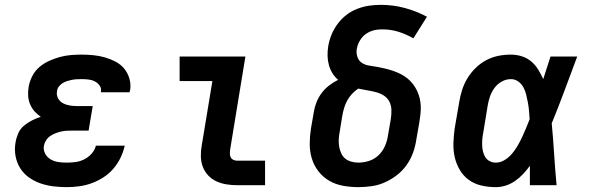

<svg xmlns="http://www.w3.org/2000/svg" viewBox="-20 -763 2440 791"><path d="M255 8Q227 8 199 4.5Q171 1 145.5 -8Q120 -17 98.5 -32.5Q77 -48 63 -70.5Q49 -93 44 -120.5Q39 -148 44 -176Q47 -195 55 -213.5Q63 -232 78.5 -245Q94 -258 112 -267Q130 -276 148 -282Q134 -291 122.5 -304Q111 -317 104 -333.5Q97 -350 96 -368.5Q95 -387 98 -405Q102 -428 113 -449.5Q124 -471 142 -486.5Q160 -502 182 -512Q204 -522 226 -528Q248 -534 270.5 -536Q293 -538 316 -538Q341 -538 365.5 -535.5Q390 -533 412.5 -526.5Q435 -520 456 -509Q477 -498 491.5 -480.5Q506 -463 513 -439.5Q520 -416 516 -391Q515 -389 514.5 -387Q514 -385 514 -383H395Q395 -384 395.5 -384.5Q396 -385 396 -386Q398 -400 390 -411Q382 -422 370 -428Q358 -434 344 -435.5Q330 -437 316 -437Q306 -437 296 -436.5Q286 -436 276 -434Q266 -432 256.5 -429Q247 -426 238 -420.5Q229 -415 222.5 -406.5Q216 -398 215 -388Q212 -372 219 -358.5Q226 -345 239 -338Q252 -331 267 -328.5Q282 -326 298 -326H362L345 -225H281Q269 -225 257 -224.5Q245 -224 233.5 -221.5Q222 -219 210 -214.5Q198 -210 187.5 -203Q177 -196 170 -185Q163 -174 161 -163Q158 -145 166 -130Q174 -115 188.5 -106.5Q203 -98 220 -95.5Q237 -93 255 -93Q273 -93 291.5 -95.5Q310 -98 327 -106.5Q344 -115 357.5 -130Q371 -145 375 -163H494Q488 -137 476.5 -113Q465 -89 447 -68Q429 -47 405.5 -32Q382 -17 357 -8Q332 1 306 4.5Q280 8 255 8Z M957 0Q935 0 913 -3.5Q891 -7 871.5 -16Q852 -25 837.5 -40.5Q823 -56 815.5 -76Q808 -96 807.5 -118.5Q807 -141 811 -163L855 -429H720V-530H991L928 -146Q927 -138 927 -130Q927 -122 930.5 -115Q934 -108 941.5 -104.5Q949 -101 957 -101H1072V0Z M1456 8Q1425 8 1394 2.5Q1363 -3 1337 -18Q1311 -33 1292.5 -56.5Q1274 -80 1265 -109Q1256 -138 1256 -169.5Q1256 -201 1261 -233L1273 -302Q1276 -322 1284 -342Q1292 -362 1305 -379.5Q1318 -397 1335.5 -410.5Q1353 -424 1373 -434Q1359 -446 1349.5 -461.5Q1340 -477 1335 -495Q1330 -513 1329.5 -532.5Q1329 -552 1332 -571Q1336 -596 1345.5 -619.5Q1355 -643 1370.5 -664Q1386 -685 1406.5 -701Q1427 -717 1451.5 -726.5Q1476 -736 1500 -739.5Q1524 -743 1549 -743Q1600 -743 1648 -730Q1696 -717 1739 -694L1683 -605Q1654 -622 1622 -632Q1590 -642 1555 -642Q1544 -642 1532 -640.5Q1520 -639 1508.5 -634.5Q1497 -630 1487 -623Q1477 -616 1469.5 -606Q1462 -596 1457 -585Q1452 -574 1450 -562Q1447 -545 1452.5 -528.5Q1458 -512 1471.5 -503.5Q1485 -495 1502.5 -492.5Q1520 -490 1536.5 -487Q1553 -484 1569 -480Q1585 -476 1601 -470.5Q1617 -465 1631.5 -457.5Q1646 -450 1658.5 -440Q1671 -430 1681 -417Q1691 -404 1698 -389.5Q1705 -375 1709 -358.5Q1713 -342 1713.5 -325Q1714 -308 1712 -290.5Q1710 -273 1707 -256L1695 -187Q1691 -160 1681.5 -133.5Q1672 -107 1655 -83Q1638 -59 1614.5 -41Q1591 -23 1565 -11.5Q1539 0 1511 4Q1483 8 1456 8ZM1456 -93Q1478 -93 1500 -100Q1522 -107 1539 -123Q1556 -139 1565.5 -160.5Q1575 -182 1578 -203L1590 -272Q1593 -291 1592.5 -310Q1592 -329 1584 -344.5Q1576 -360 1561 -369.5Q1546 -379 1528.5 -383.5Q1511 -388 1492.5 -391Q1474 -394 1456 -398Q1442 -389 1430 -376Q1418 -363 1410 -348Q1402 -333 1397.5 -317.5Q1393 -302 1390 -285L1379 -217Q1376 -202 1375.5 -187Q1375 -172 1377.5 -158Q1380 -144 1386 -131Q1392 -118 1402.5 -109.5Q1413 -101 1427.5 -97Q1442 -93 1456 -93Z M2022 8Q1993 8 1964 1.5Q1935 -5 1912 -21.5Q1889 -38 1874.5 -62.5Q1860 -87 1853.5 -115Q1847 -143 1848 -173Q1849 -203 1853 -233L1872 -343Q1876 -368 1884 -393Q1892 -418 1906 -441Q1920 -464 1940 -483.5Q1960 -503 1984 -515.5Q2008 -528 2033.5 -533Q2059 -538 2085 -538Q2108 -538 2130 -531Q2152 -524 2169 -509.5Q2186 -495 2197.5 -476Q2209 -457 2218 -437Q2225 -460 2233 -483.5Q2241 -507 2248 -530H2358Q2332 -461 2306.5 -392Q2281 -323 2253 -255Q2259 -191 2263 -127.5Q2267 -64 2273 0H2163Q2163 -20 2163 -40Q2163 -60 2163 -80Q2150 -62 2135 -46Q2120 -30 2102 -17.5Q2084 -5 2063.5 1.5Q2043 8 2022 8ZM2022 -93Q2042 -93 2059.5 -104Q2077 -115 2090 -130.5Q2103 -146 2113 -163.5Q2123 -181 2131.5 -199Q2140 -217 2147.5 -235.5Q2155 -254 2162 -272Q2161 -289 2159.5 -306Q2158 -323 2155 -339.5Q2152 -356 2148 -372.5Q2144 -389 2136.5 -403Q2129 -417 2115.5 -427Q2102 -437 2085 -437Q2065 -437 2047 -427Q2029 -417 2017 -400.5Q2005 -384 1998.5 -365Q1992 -346 1989 -327L1971 -217Q1968 -203 1967 -190Q1966 -177 1966.5 -163.5Q1967 -150 1970 -138Q1973 -126 1979.5 -115.5Q1986 -105 1997.5 -99Q2009 -93 2022 -93Z"/></svg>

Font: Iosevka Curly Slab ExObl
Style: Bold
Weight: 700
Width: 7
Italic angle: -9°
Monospace: yes
Designer: Belleve Invis
Foundry: Belleve Invis
Version: Version 11.0.0; ttfautohint (v1.8.3)